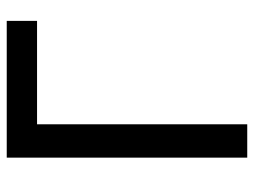

<svg xmlns="http://www.w3.org/2000/svg" viewBox="-112 -642 754 570"><g transform="rotate(-90 265.0 -357.0)"><path d="M82 0H181V-624H488V-714H82Z"/></g></svg>

Font: Noto Sans Mono Condensed Medium
Style: Regular
Weight: 500
Width: 3
Designer: Monotype Design Team
Foundry: Monotype Imaging Inc.
Version: Version 2.014